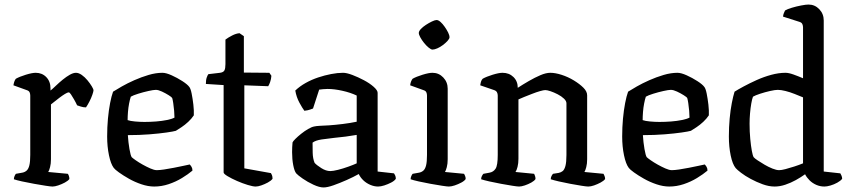

<svg xmlns="http://www.w3.org/2000/svg" viewBox="-20 -820 3740 844"><path d="M211 0Q203 0 180.5 -3.5Q158 -7 130 -12Q102 -17 77 -22.5Q52 -28 41 -32Q41 -39 44 -46Q47 -53 50 -56L78 -61Q89 -63 97 -70Q105 -77 109 -93Q113 -109 113 -139V-400Q113 -408 110 -414.5Q107 -421 97 -424L39 -445Q41 -457 44 -464Q47 -471 50 -474Q66 -483 93.5 -491.5Q121 -500 137 -500Q165 -500 183.5 -481Q202 -462 202 -431V-422Q212 -430 226 -443.5Q240 -457 256 -470Q272 -483 287 -491.5Q302 -500 314 -500Q326 -500 339.5 -490.5Q353 -481 364.5 -467Q376 -453 383.5 -440.5Q391 -428 391 -423Q391 -418 386 -403.5Q381 -389 373 -373.5Q365 -358 358 -348Q346 -348 335.5 -351.5Q325 -355 319 -357Q313 -370 305.5 -383Q298 -396 292 -405Q286 -414 282 -414Q277 -414 265.5 -407Q254 -400 241.5 -390.5Q229 -381 218.5 -372.5Q208 -364 204 -361V-120Q204 -100 200 -85Q196 -70 192 -64L278 -56Q280 -54 282.5 -47.5Q285 -41 285 -33Q279 -25 265 -17.5Q251 -10 236 -5Q221 0 211 0Z M658 0Q631 0 601.5 -10Q572 -20 546.5 -34.5Q521 -49 503 -62Q485 -75 480 -82Q467 -99 459 -137.5Q451 -176 451 -220Q451 -261 454.5 -298.5Q458 -336 464 -367Q470 -398 477 -417Q491 -426 515.5 -440Q540 -454 570.5 -467.5Q601 -481 633 -490.5Q665 -500 694 -500Q710 -500 734.5 -489Q759 -478 781.5 -463.5Q804 -449 812 -438Q818 -431 822.5 -408.5Q827 -386 830 -360Q833 -334 832 -313Q822 -298 807.5 -284.5Q793 -271 778 -261Q763 -251 753 -245Q743 -242 712 -237.5Q681 -233 637 -229.5Q593 -226 542 -226Q544 -194 549 -165Q554 -136 559 -129Q563 -125 576.5 -115.5Q590 -106 607 -96.5Q624 -87 641 -79.5Q658 -72 669 -72Q681 -72 701.5 -75Q722 -78 744.5 -82.5Q767 -87 786 -91Q805 -95 814 -97Q818 -93 822 -86.5Q826 -80 826 -70Q807 -54 780 -37.5Q753 -21 721.5 -10.5Q690 0 658 0ZM615 -284Q640 -284 666 -286Q692 -288 714 -292.5Q736 -297 747 -303Q747 -315 745.5 -333Q744 -351 741.5 -367Q739 -383 737 -389Q735 -393 721.5 -401.5Q708 -410 692 -417.5Q676 -425 665 -425Q655 -425 632.5 -420Q610 -415 587.5 -408Q565 -401 555 -395Q551 -383 547.5 -365Q544 -347 542.5 -327.5Q541 -308 541 -292Q552 -288 573.5 -286Q595 -284 615 -284Z M1104 0Q1092 0 1069 -7Q1046 -14 1022 -24.5Q998 -35 980.5 -45.5Q963 -56 963 -62V-446L885 -451Q885 -469 889 -480Q893 -491 896 -494L947 -500Q962 -502 966.5 -510.5Q971 -519 971 -538V-646Q983 -655 1000.5 -664Q1018 -673 1033 -674L1052 -661V-501L1164 -500L1173 -487Q1172 -472 1167.5 -459.5Q1163 -447 1159 -441L1054 -445V-80L1171 -59Q1173 -56 1175.5 -50Q1178 -44 1178 -34Q1171 -25 1157 -17.5Q1143 -10 1128.5 -5Q1114 0 1104 0Z M1402 4Q1384 4 1358 -8Q1332 -20 1310.5 -35Q1289 -50 1282 -58Q1274 -68 1269 -94Q1264 -120 1264 -151Q1264 -163 1264.5 -173.5Q1265 -184 1266 -194Q1268 -199 1278.5 -209.5Q1289 -220 1304 -232Q1319 -244 1334.5 -253Q1350 -262 1361 -264Q1369 -266 1386.5 -267Q1404 -268 1426 -269Q1440 -270 1455.5 -271.5Q1471 -273 1487 -275Q1503 -277 1518.5 -279.5Q1534 -282 1548 -285V-400Q1521 -413 1485 -421Q1449 -429 1420 -429Q1410 -429 1400.5 -428Q1391 -427 1383 -426L1356 -343Q1352 -342 1343.5 -338.5Q1335 -335 1318 -333Q1309 -345 1296 -369Q1283 -393 1278 -422Q1298 -441 1324 -455.5Q1350 -470 1378.5 -479.5Q1407 -489 1435.5 -494.5Q1464 -500 1488 -500Q1504 -500 1529 -490.5Q1554 -481 1579.5 -467.5Q1605 -454 1622.5 -438.5Q1640 -423 1640 -412V-66L1712 -58Q1714 -55 1717 -49Q1720 -43 1720 -34Q1714 -25 1699.5 -17.5Q1685 -10 1669.5 -5Q1654 0 1642 0Q1625 0 1607.5 -7.5Q1590 -15 1577 -27.5Q1564 -40 1557 -55Q1534 -42 1503.5 -28.5Q1473 -15 1446 -5.5Q1419 4 1402 4ZM1432 -68Q1444 -68 1466 -73.5Q1488 -79 1511.5 -87.5Q1535 -96 1548 -102V-227Q1525 -223 1499 -219.5Q1473 -216 1449 -214Q1421 -211 1394 -207Q1367 -203 1354 -193Q1354 -175 1354.5 -149Q1355 -123 1363 -104Q1372 -94 1392.5 -81Q1413 -68 1432 -68Z M1953 0Q1946 0 1923 -3.5Q1900 -7 1872.5 -12Q1845 -17 1820.5 -22.5Q1796 -28 1785 -32Q1785 -39 1788 -46Q1791 -53 1794 -56L1822 -61Q1833 -63 1841 -70Q1849 -77 1853 -93Q1857 -109 1857 -139V-400Q1857 -408 1854 -414.5Q1851 -421 1841 -424L1783 -445Q1784 -455 1787.5 -463Q1791 -471 1794 -474Q1810 -483 1837.5 -491.5Q1865 -500 1881 -500Q1909 -500 1928.5 -479.5Q1948 -459 1948 -430V-120Q1948 -100 1944 -85Q1940 -70 1936 -64L2020 -56Q2022 -52 2024.5 -46.5Q2027 -41 2027 -33Q2022 -25 2008 -17.5Q1994 -10 1979 -5Q1964 0 1953 0ZM1881 -602Q1875 -602 1864.5 -610.5Q1854 -619 1844 -631.5Q1834 -644 1827.5 -656Q1821 -668 1821 -675Q1821 -683 1830 -692.5Q1839 -702 1852 -710.5Q1865 -719 1878.5 -725.5Q1892 -732 1899 -732Q1907 -732 1916.5 -723.5Q1926 -715 1935 -702Q1944 -689 1950 -677Q1956 -665 1956 -656Q1956 -650 1947.5 -640.5Q1939 -631 1927 -622Q1915 -613 1902.5 -607.5Q1890 -602 1881 -602Z M2262 0Q2254 0 2232 -3.5Q2210 -7 2182.5 -12Q2155 -17 2131 -22.5Q2107 -28 2095 -32Q2095 -40 2098.5 -46.5Q2102 -53 2105 -56L2132 -61Q2149 -64 2158.5 -78.5Q2168 -93 2168 -139V-400Q2168 -408 2164.5 -414.5Q2161 -421 2152 -424L2091 -445Q2093 -458 2095.5 -464Q2098 -470 2102 -474Q2118 -483 2145.5 -491.5Q2173 -500 2189 -500Q2218 -500 2237 -481.5Q2256 -463 2256 -434Q2279 -449 2305 -464Q2331 -479 2355.5 -489.5Q2380 -500 2399 -500Q2421 -500 2449 -491Q2477 -482 2502.5 -466.5Q2528 -451 2544.5 -434.5Q2561 -418 2561 -401V-120Q2561 -100 2557 -85Q2553 -70 2549 -64L2633 -56Q2635 -52 2637.5 -46Q2640 -40 2640 -33Q2634 -25 2620 -17.5Q2606 -10 2591.5 -5Q2577 0 2566 0Q2558 0 2536 -3.5Q2514 -7 2487 -12Q2460 -17 2436.5 -22.5Q2413 -28 2401 -32Q2401 -40 2404.5 -46.5Q2408 -53 2411 -56L2436 -60Q2446 -62 2453.5 -68Q2461 -74 2465.5 -90.5Q2470 -107 2470 -139V-366Q2470 -376 2459 -386.5Q2448 -397 2431.5 -405.5Q2415 -414 2400 -419Q2385 -424 2377 -424Q2370 -424 2354 -419.5Q2338 -415 2319 -407.5Q2300 -400 2283.5 -393.5Q2267 -387 2259 -383V-122Q2259 -102 2255 -86.5Q2251 -71 2246 -64L2328 -56Q2330 -52 2332 -46Q2334 -40 2334 -33Q2329 -25 2315.5 -17.5Q2302 -10 2287 -5Q2272 0 2262 0Z M2922 0Q2895 0 2865.5 -10Q2836 -20 2810.5 -34.5Q2785 -49 2767 -62Q2749 -75 2744 -82Q2731 -99 2723 -137.5Q2715 -176 2715 -220Q2715 -261 2718.5 -298.5Q2722 -336 2728 -367Q2734 -398 2741 -417Q2755 -426 2779.5 -440Q2804 -454 2834.5 -467.5Q2865 -481 2897 -490.5Q2929 -500 2958 -500Q2974 -500 2998.5 -489Q3023 -478 3045.5 -463.5Q3068 -449 3076 -438Q3082 -431 3086.5 -408.5Q3091 -386 3094 -360Q3097 -334 3096 -313Q3086 -298 3071.5 -284.5Q3057 -271 3042 -261Q3027 -251 3017 -245Q3007 -242 2976 -237.5Q2945 -233 2901 -229.5Q2857 -226 2806 -226Q2808 -194 2813 -165Q2818 -136 2823 -129Q2827 -125 2840.5 -115.5Q2854 -106 2871 -96.5Q2888 -87 2905 -79.5Q2922 -72 2933 -72Q2945 -72 2965.5 -75Q2986 -78 3008.5 -82.5Q3031 -87 3050 -91Q3069 -95 3078 -97Q3082 -93 3086 -86.5Q3090 -80 3090 -70Q3071 -54 3044 -37.5Q3017 -21 2985.5 -10.5Q2954 0 2922 0ZM2879 -284Q2904 -284 2930 -286Q2956 -288 2978 -292.5Q3000 -297 3011 -303Q3011 -315 3009.5 -333Q3008 -351 3005.5 -367Q3003 -383 3001 -389Q2999 -393 2985.5 -401.5Q2972 -410 2956 -417.5Q2940 -425 2929 -425Q2919 -425 2896.5 -420Q2874 -415 2851.5 -408Q2829 -401 2819 -395Q2815 -383 2811.5 -365Q2808 -347 2806.5 -327.5Q2805 -308 2805 -292Q2816 -288 2837.5 -286Q2859 -284 2879 -284Z M3385 0Q3360 0 3332.5 -10Q3305 -20 3280 -33.5Q3255 -47 3237.5 -60.5Q3220 -74 3214 -81Q3200 -98 3192 -136.5Q3184 -175 3184 -220Q3184 -261 3187.5 -299Q3191 -337 3197 -367.5Q3203 -398 3209 -417Q3223 -426 3249 -440Q3275 -454 3306 -468Q3337 -482 3370 -491Q3403 -500 3433 -500Q3447 -500 3468 -492.5Q3489 -485 3510 -476V-700Q3510 -707 3507 -714Q3504 -721 3494 -724L3422 -747Q3423 -756 3426 -763Q3429 -770 3431 -774Q3441 -780 3461 -786Q3481 -792 3502 -796Q3523 -800 3534 -800Q3562 -800 3581.5 -779.5Q3601 -759 3601 -730V-66L3674 -58Q3676 -55 3679 -48Q3682 -41 3682 -34Q3675 -25 3660.5 -17Q3646 -9 3630.5 -4.5Q3615 0 3604 0Q3585 0 3568 -7.5Q3551 -15 3538.5 -27.5Q3526 -40 3519 -54Q3501 -41 3478.5 -28.5Q3456 -16 3432 -8Q3408 0 3385 0ZM3405 -72Q3415 -72 3432.5 -76.5Q3450 -81 3471.5 -88Q3493 -95 3510 -102V-392Q3493 -399 3473 -407Q3453 -415 3433 -420Q3413 -425 3399 -425Q3387 -425 3365 -420Q3343 -415 3321.5 -408Q3300 -401 3290 -395Q3286 -385 3282.5 -365Q3279 -345 3277 -321.5Q3275 -298 3275 -276Q3275 -241 3278 -209.5Q3281 -178 3285 -156.5Q3289 -135 3293 -129Q3297 -124 3310.5 -115Q3324 -106 3341 -96Q3358 -86 3375.5 -79Q3393 -72 3405 -72Z"/></svg>

Font: Texturina 12pt
Style: Regular
Weight: 400
Designer: Guillermo Torres Carreño
Foundry: Omnibus-Type
Version: Version 1.002